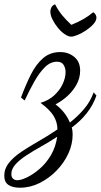

<svg xmlns="http://www.w3.org/2000/svg" viewBox="-89 -596 470 896"><path d="M4 280Q-30 280 -49.5 267Q-69 254 -69 224Q-69 191 -47.5 164Q-26 137 10.5 112.5Q47 88 91 63Q135 38 179 8Q179 -25 161.5 -54.5Q144 -84 100 -116Q138 -127 164 -151Q190 -175 203.5 -204Q217 -233 217 -259Q217 -278 208 -293Q199 -308 177 -308Q146 -308 120 -282Q94 -256 71 -215Q48 -174 26 -127L9 -141Q31 -200 55 -248Q79 -296 112 -324.5Q145 -353 192 -353Q230 -353 257.5 -330.5Q285 -308 285 -266Q285 -233 269 -203Q253 -173 227 -149Q201 -125 170 -109Q194 -91 211 -69Q228 -47 237 -24Q274 -53 303 -87Q332 -121 348 -165L361 -150Q346 -106 316 -68Q286 -30 246 -1Q248 6 249 14Q250 22 250 32Q250 77 230 120.5Q210 164 175 200Q140 236 96 258Q52 280 4 280ZM-8 245Q10 245 38.5 231Q67 217 97 191Q127 165 149 127.5Q171 90 178 42Q140 67 101.5 88.5Q63 110 32 130.5Q1 151 -17.5 172Q-36 193 -36 216Q-36 231 -28 238Q-20 245 -8 245ZM243 -425Q230 -425 213 -436.5Q196 -448 181 -466.5Q166 -485 156 -505Q146 -525 146 -542Q146 -553 151 -562Q156 -571 168 -576Q183 -547 201 -525Q219 -503 244 -480Q274 -492 299.5 -506.5Q325 -521 346 -539Q353 -535 357 -528Q361 -521 361 -514Q361 -499 347 -483.5Q333 -468 313 -454.5Q293 -441 273.5 -433Q254 -425 243 -425Z"/></svg>

Font: Dancing Script SemiBold
Style: Regular
Weight: 600
Designer: Pablo Impallari
Foundry: Pablo Impallari
Version: Version 2.001